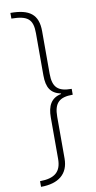

<svg xmlns="http://www.w3.org/2000/svg" viewBox="-111 -845 570 1135"><g transform="rotate(-10 174.0 -278.0)"><path d="M39 -800V-766C136 -765 167 -740 167 -656V-403C167 -328 191 -292 251 -279V-276C190 -264 167 -219 167 -150V98C167 176 128 209 39 210V244C145 244 205 195 205 103V-147C205 -230 237 -260 318 -260V-295C237 -295 205 -323 205 -406V-661C205 -762 153 -800 39 -800Z"/></g></svg>

Font: Noto Sans Malayalam Condensed ExtraLight
Style: Regular
Weight: 200
Width: 3
Designer: Jelle Bosma - Monotype Design Team
Foundry: Monotype Imaging Inc.
Version: Version 2.104